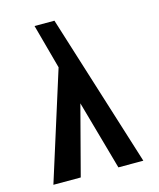

<svg xmlns="http://www.w3.org/2000/svg" viewBox="-111 -818 741 897"><g transform="rotate(-15 259.0 -369.5)"><path d="M200.7 -523.9 35.2 0H167.5L255.4 -335L349.6 0H470.2L238.3 -739.3H142.1Z"/></g></svg>

Font: Tuffy
Style: Bold
Weight: 700
Designer: Thatcher Ulrich, Karoly Barta, Michael Everson
Version: Version 001.270